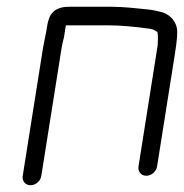

<svg xmlns="http://www.w3.org/2000/svg" viewBox="-20 -503 544 568"><path d="M102.2 17.5 162.1 -360.3C163.6 -369.9 165.9 -380.2 168.9 -391.2L169.1 -391.8L174.3 -424.7C174.5 -426 174.4 -425.7 174.8 -428C174.8 -428 175.3 -428 176.3 -428H302.9C333.1 -428 376.1 -424.6 424.4 -417.8C429.8 -417 436.8 -414.3 445.5 -408.4C446.8 -404.9 448.1 -392.6 446.4 -368.6L389.7 -10.5C387.3 4.5 397.8 17 412.8 17C427.8 17 442.3 4.5 444.7 -10.5L497.1 -341.4C503.6 -382.7 506.2 -408.5 502.6 -422.8C497.2 -444.5 478.8 -463 454.8 -468L435.9 -472.2C430.6 -473.4 423.2 -474.4 413.2 -475.5C390 -477.8 345.1 -483 311.6 -483H185C139.1 -483 124.9 -460.4 119.7 -427.3L117.1 -411.3L107.5 -362.8L47.2 17.5C44.8 32.5 55.3 45 70.4 45C85.4 45 99.8 32.5 102.2 17.5Z"/></svg>

Font: MewTooHand
Style: BdIta
Weight: 400
Designer: Mew Too, Robert Jablonski
Version: Version 0.77